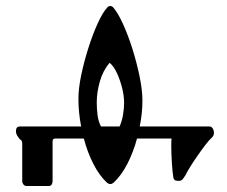

<svg xmlns="http://www.w3.org/2000/svg" viewBox="-20 -461 754 639"><path d="M54 19Q54 7 49.5 5Q45 3 37 -10Q33 -17 33 -24Q33 -40 46 -40H250Q241 -87 241 -132Q241 -167 250.5 -212Q260 -257 274.5 -302.5Q289 -348 305.5 -384Q322 -420 337 -436Q341 -441 347 -441Q353 -441 357 -436Q372 -419 389 -382Q406 -345 420.5 -299Q435 -253 444.5 -207Q454 -161 454 -126Q454 -84 445 -40H677Q684 -40 688 -33.5Q692 -27 692 -19Q692 -9 685 -3Q676 5 663 22Q650 39 636.5 58.5Q623 78 612.5 95Q602 112 598 121Q595 126 589.5 133.5Q584 141 576 141Q569 141 564 139.5Q559 138 557 130Q554 113 552 81Q550 49 550 25Q550 8 551 0H436Q424 45 404 84Q384 123 358 147Q347 156 336 147Q311 124 291 85Q271 46 259 0H164Q155 0 155 10V142Q155 148 152 153Q149 158 143 158H68Q62 158 58 153Q54 148 54 142ZM345 -252Q323 -227 312.5 -190.5Q302 -154 302 -120Q302 -100 304.5 -79Q307 -58 316 -40H378Q386 -58 389.5 -79Q393 -100 393 -119Q393 -142 386.5 -168Q380 -194 369.5 -217Q359 -240 345 -252Z"/></svg>

Font: Triodion
Style: Regular
Weight: 400
Version: Version 1.201; ttfautohint (v1.8.4.7-5d5b)